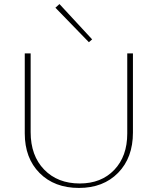

<svg xmlns="http://www.w3.org/2000/svg" viewBox="-20 -921 777 946"><path d="M418 -713 253 -883 273 -901 434 -727ZM369 5Q248 5 175 -68.5Q102 -142 102 -264V-658H131V-270Q131 -154 197.5 -85.5Q264 -17 373 -17Q479 -17 543 -84Q607 -151 607 -263V-658H635V-268Q635 -144 562 -69.5Q489 5 369 5Z"/></svg>

Font: EauTestInfant Extralight
Style: Regular
Weight: 250
Designer: Christian Thalmann (Catharsis Fonts)
Version: Version 0.001;PS 000.001;hotconv 1.0.88;makeotf.lib2.5.64775